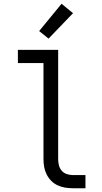

<svg xmlns="http://www.w3.org/2000/svg" viewBox="-20 -1000 540 1020"><path d="M366 0Q345 0 324.5 -3.5Q304 -7 285 -16Q266 -25 251.5 -40Q237 -55 227.5 -74Q218 -93 214.5 -113.5Q211 -134 211 -155V-665H75V-735H289V-155Q289 -138 293 -122Q297 -106 307.5 -93.5Q318 -81 334 -75.5Q350 -70 366 -70H434V0ZM238 -795 188 -835 307 -980 368 -930Z"/></svg>

Font: Iosevka Term SS14
Style: Regular
Weight: 400
Monospace: yes
Designer: Belleve Invis
Foundry: Belleve Invis
Version: Version 24.1.1; ttfautohint (v1.8.4)